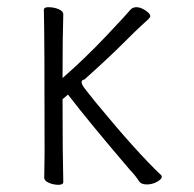

<svg xmlns="http://www.w3.org/2000/svg" viewBox="-20 -505 540 534"><path d="M104 -77Q104 -405 102 -477Q102 -485 114 -485Q130 -485 143 -479.5Q156 -474 156 -465Q154 -404 154 -299V-288Q217 -343 276 -405.5Q335 -468 341.5 -476.5Q348 -485 359.5 -485Q371 -485 384.5 -476Q398 -467 398 -460Q398 -457 392.5 -451.5Q387 -446 374.5 -435Q362 -424 322.5 -384.5Q283 -345 215 -284Q207 -283 207 -276Q207 -270 217 -257L244 -223Q360 -82 428 -18Q430 -16 430 -13Q430 -7 417 0.5Q404 8 388 8Q372 8 366 -2Q358 -15 341 -33Q229 -164 169 -242L154 -229V-227Q154 -76 156 1Q156 9 142.5 9Q129 9 116 3.5Q103 -2 103 -11Z"/></svg>

Font: Moon Stars Kai HW Light
Style: Regular
Weight: 300
Designer: GuiWonder
Version: Version 1.101